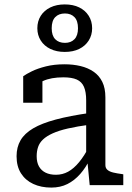

<svg xmlns="http://www.w3.org/2000/svg" viewBox="-20 -838 597 869"><path d="M388 -327V-274Q329 -266 287.5 -256.5Q246 -247 218.5 -234.5Q191 -222 175 -207Q159 -192 152.5 -173Q146 -154 146 -131Q146 -103 156.5 -84.5Q167 -66 186.5 -56.5Q206 -47 233 -47Q263 -47 288.5 -61Q314 -75 338 -104Q362 -133 384 -176L388 -120Q369 -80 343 -50.5Q317 -21 285 -5Q253 11 212 11Q166 11 130.5 -5.5Q95 -22 75 -53.5Q55 -85 55 -131Q55 -172 73 -203Q91 -234 130 -257Q169 -280 232.5 -297Q296 -314 388 -327ZM386 0 375 -114 370 -120V-384Q370 -422 360 -445Q350 -468 327.5 -478Q305 -488 267 -488Q211 -488 175 -471.5Q139 -455 121 -435Q121 -444 124.5 -452.5Q128 -461 134.5 -468Q141 -475 150.5 -480Q160 -485 172 -487V-373H85V-493Q99 -503 124.5 -515.5Q150 -528 187.5 -537.5Q225 -547 272 -547Q311 -547 344.5 -539Q378 -531 403.5 -513.5Q429 -496 443 -467.5Q457 -439 457 -397V-91Q457 -77 466.5 -69Q476 -61 493 -57Q510 -53 533 -50L538 -49V0ZM214 -710Q214 -677 230 -660.5Q246 -644 274 -644Q301 -644 317 -660.5Q333 -677 333 -710Q333 -744 317 -760.5Q301 -777 274 -777Q246 -777 230 -760.5Q214 -744 214 -710ZM397 -710Q397 -679 381.5 -654.5Q366 -630 338.5 -616.5Q311 -603 273 -603Q236 -603 208 -616.5Q180 -630 164.5 -654.5Q149 -679 149 -710Q149 -742 164.5 -766.5Q180 -791 208 -804.5Q236 -818 273 -818Q311 -818 338.5 -804.5Q366 -791 381.5 -766.5Q397 -742 397 -710Z"/></svg>

Font: Roboto Serif 20pt SemiCondensed
Style: Regular
Weight: 400
Width: 4
Version: Version 1.008